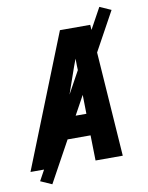

<svg xmlns="http://www.w3.org/2000/svg" viewBox="-110 -892 807 1049"><g transform="rotate(-10 294.0 -368.0)"><path d="M-12 0 281 -735H449L500 0H349L346 -140H188L139 0ZM344 -260 340 -490Q339 -509 338.5 -528.5Q338 -548 338 -567Q330 -548 323.5 -528.5Q317 -509 310 -490L230 -260ZM94 87 31 59 515 -823 578 -795Z"/></g></svg>

Font: Iosevka Heavy Extended
Style: Italic
Weight: 900
Width: 7
Italic angle: -9°
Monospace: yes
Designer: Belleve Invis
Foundry: Belleve Invis
Version: Version 32.5.0; ttfautohint (v1.8.4)